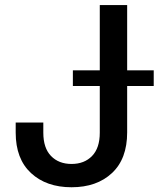

<svg xmlns="http://www.w3.org/2000/svg" viewBox="-20 -748 652 777"><path d="M269.5 9.8Q167.5 9.8 105.5 -47.6Q43.5 -105 43.5 -211.4V-252H155.3V-210.9Q155.3 -148.9 186.5 -116.7Q217.8 -84.5 269.5 -84.5Q321.3 -84.5 352.5 -116.7Q383.8 -148.9 383.8 -210.9V-727.5H494.6V-211.9Q494.6 -105 433.1 -47.6Q371.6 9.8 269.5 9.8ZM274.9 -399.9V-463.4H602.1V-399.9Z"/></svg>

Font: Inter Medium
Style: Regular
Weight: 500
Designer: Rasmus Andersson
Foundry: rsms
Version: Version 4.001;git-9221beed3